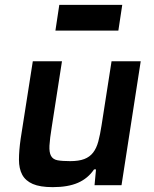

<svg xmlns="http://www.w3.org/2000/svg" viewBox="-20 -762 634 790"><path d="M58 0ZM369 0 375 -65H367Q342 -28 301 -10Q260 8 197 8Q145 8 115 -5Q85 -18 71.5 -43Q58 -68 58 -105Q58 -142 65 -191L115 -510H235L193 -240Q185 -191 183.5 -163Q182 -135 190 -120.5Q198 -106 217 -102.5Q236 -99 269 -99Q304 -99 326.5 -107.5Q349 -116 363 -134Q377 -152 384.5 -180Q392 -208 398 -247L439 -510H559L480 0ZM208 -636ZM208 -636 224 -742H483L467 -636Z"/></svg>

Font: Azeri Sans SemiBold
Style: Italic
Weight: 600
Designer: Hector Gatti & Omnibus-Type (original fonts) / Cristiano Sobral (main changes and remastering)
Foundry: Omnibus-Type
Version: Version 0.07;August 21, 2020;FontCreator 13.0.0.2681 64-bit;